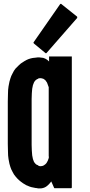

<svg xmlns="http://www.w3.org/2000/svg" viewBox="-20 -998 480 1022"><path d="M241.2 -697.3Q282.2 -697.3 362.3 -697.3Q362.3 -610.4 362.3 -435.5Q362.3 -291 362.3 -1Q362.3 2 361.3 2.9Q359.4 3.9 357.4 3.9Q329.1 3.9 272.5 3.9Q271.5 3.9 269.5 3.9Q268.6 2.9 267.6 1Q262.7 -9.8 252.9 -32.2Q239.3 -13.7 224.6 -3.9Q210 4.9 193.4 4.9Q186.5 4.9 182.6 4.9Q178.7 3.9 174.8 2.9Q172.9 2.9 170.9 2.9Q168.9 2 166 2Q157.2 1 146.5 -2Q135.7 -4.9 126 -9.8Q119.1 -11.7 114.3 -15.6Q108.4 -18.6 102.5 -22.5Q97.7 -25.4 91.8 -30.3Q86.9 -34.2 81.1 -39.1Q72.3 -46.9 63.5 -57.6Q53.7 -68.4 46.9 -83Q39.1 -96.7 35.2 -109.4Q30.3 -122.1 25.4 -151.4Q22.5 -168.9 22.5 -189.5Q21.5 -209 21.5 -232.4Q21.5 -233.4 21.5 -235.4Q21.5 -236.3 21.5 -236.3Q21.5 -236.3 21.5 -236.3Q21.5 -263.7 21.5 -317.4Q21.5 -361.3 21.5 -451.2Q21.5 -451.2 21.5 -451.2Q21.5 -452.1 21.5 -452.1Q21.5 -453.1 21.5 -457Q21.5 -479.5 22.5 -500Q22.5 -520.5 25.4 -538.1Q30.3 -567.4 35.2 -580.1Q39.1 -593.8 46.9 -607.4Q53.7 -622.1 62.5 -632.8Q72.3 -643.6 81.1 -651.4Q90.8 -661.1 101.6 -667Q111.3 -673.8 121.1 -678.7Q130.9 -683.6 141.6 -686.5Q152.3 -689.5 162.1 -690.4Q163.1 -690.4 164.1 -690.4Q173.8 -692.4 179.7 -692.4Q186.5 -693.4 198.2 -691.4Q210.9 -691.4 221.7 -685.5Q231.4 -680.7 241.2 -670.9Q241.2 -679.7 241.2 -697.3ZM239.3 -167Q239.3 -288.1 239.3 -529.3Q239.3 -531.2 239.3 -534.2Q238.3 -536.1 237.3 -539.1Q235.4 -545.9 232.4 -552.7Q230.5 -559.6 226.6 -563.5Q223.6 -569.3 219.7 -572.3Q215.8 -575.2 211.9 -578.1Q207 -580.1 202.1 -581.1Q198.2 -582 193.4 -582Q189.5 -582 187.5 -581.1Q185.5 -581.1 183.6 -580.1Q182.6 -579.1 181.6 -578.1Q179.7 -577.1 178.7 -577.1Q172.9 -574.2 168.9 -570.3Q164.1 -565.4 161.1 -559.6Q158.2 -553.7 155.3 -544.9Q153.3 -536.1 151.4 -525.4Q150.4 -515.6 149.4 -501Q148.4 -487.3 148.4 -470.7Q148.4 -389.6 148.4 -226.6Q148.4 -210 149.4 -196.3Q150.4 -181.6 151.4 -170.9Q153.3 -159.2 155.3 -151.4Q158.2 -142.6 161.1 -135.7Q165 -129.9 169.9 -125Q173.8 -121.1 180.7 -119.1Q181.6 -118.2 183.6 -117.2Q184.6 -116.2 185.5 -115.2Q187.5 -115.2 189.5 -114.3Q190.4 -113.3 195.3 -113.3Q200.2 -113.3 204.1 -114.3Q209 -115.2 213.9 -118.2Q216.8 -120.1 221.7 -124Q225.6 -127 228.5 -131.8Q231.4 -136.7 234.4 -142.6Q237.3 -149.4 239.3 -156.2Q240.2 -159.2 240.2 -162.1Q240.2 -164.1 239.3 -167ZM391.6 -906.2Q391.6 -905.3 390.6 -904.3Q390.6 -903.3 390.6 -902.3Q336.9 -840.8 228.5 -716.8Q227.5 -715.8 226.6 -714.8Q225.6 -714.8 224.6 -714.8Q223.6 -714.8 222.7 -714.8Q222.7 -714.8 221.7 -715.8Q201.2 -732.4 160.2 -766.6Q159.2 -768.6 158.2 -770.5Q158.2 -770.5 158.2 -771.5Q158.2 -772.5 159.2 -773.4Q206.1 -840.8 299.8 -975.6Q299.8 -976.6 301.8 -977.5Q302.7 -977.5 303.7 -977.5Q304.7 -977.5 305.7 -977.5Q306.6 -977.5 307.6 -975.6Q335 -954.1 389.6 -910.2Q390.6 -910.2 390.6 -908.2Q391.6 -907.2 391.6 -906.2Z"/></svg>

Font: Typeface
Style: Regular
Weight: 400
Version: Version 1.0